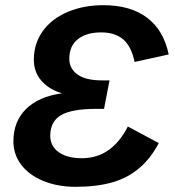

<svg xmlns="http://www.w3.org/2000/svg" viewBox="-20 -718 683 748"><path d="M274.9 9.8Q204.6 9.8 148.4 -13.2Q92.8 -36.1 62.5 -76.4Q32.2 -116.7 32.2 -167.5Q32.2 -244.1 81.1 -293Q129.9 -341.8 221.7 -354.5Q170.4 -369.6 141.1 -403.6Q111.8 -437.5 111.8 -485.8Q111.8 -547.4 146.5 -596.7Q181.2 -645 243.4 -671.4Q305.7 -697.8 382.3 -697.8Q488.8 -697.8 553.2 -648.9Q617.7 -600.1 637.2 -505.9L504.4 -476.6Q491.2 -538.6 459.2 -565.2Q427.2 -591.8 374 -591.8Q316.9 -591.8 283.4 -565.4Q250 -539.1 250 -488.8Q250 -451.2 281.7 -428Q313.5 -404.8 377.9 -404.8H406.7L385.3 -293.9H356.4Q259.3 -293.9 217.5 -269.3Q175.8 -244.6 175.8 -189Q175.8 -148.4 209 -125Q242.2 -101.6 299.3 -101.6Q415 -101.6 478 -225.1L598.6 -160.6Q567.9 -102.5 525.9 -65.9Q480.5 -25.9 419.2 -8.1Q357.9 9.8 274.9 9.8Z"/></svg>

Font: Arimo
Style: Bold Italic
Weight: 700
Italic angle: -12°
Designer: Steve Matteson
Foundry: Monotype Imaging Inc.
Version: Version 1.33